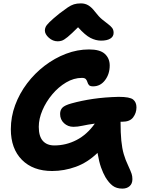

<svg xmlns="http://www.w3.org/2000/svg" viewBox="-20 -1000 842 1134"><path d="M414 -251Q381 -251 358 -272.5Q335 -294 335 -327Q335 -350 348.5 -364Q362 -378 401 -389Q462 -406 530.5 -416Q599 -426 681 -428Q747 -428 766.5 -412Q786 -396 786 -366Q786 -333 766.5 -307Q747 -281 703 -281Q697 -281 692 -281Q692 -215 696.5 -169.5Q701 -124 711 -89.5Q721 -55 737 -22Q753 13 757.5 27Q762 41 762 58Q762 85 745.5 99.5Q729 114 703 114Q668 114 645.5 97Q623 80 603 47Q589 23 577 -10.5Q565 -44 556 -97Q497 -40 428 -15Q359 10 288 10Q175 10 109.5 -56Q44 -122 44 -237Q44 -310 69.5 -379Q95 -448 140 -507.5Q185 -567 244 -612Q303 -657 370 -682.5Q437 -708 506 -708Q571 -708 599.5 -681.5Q628 -655 628 -613Q628 -563 600.5 -526.5Q573 -490 530 -490Q512 -490 505.5 -497.5Q499 -505 496.5 -514.5Q494 -524 487.5 -532Q481 -540 464 -540Q416 -540 370.5 -513Q325 -486 288.5 -442.5Q252 -399 230.5 -348.5Q209 -298 209 -251Q209 -195 233 -168Q257 -141 301 -141Q370 -141 432 -173Q494 -205 540 -270Q497 -264 467.5 -257.5Q438 -251 414 -251ZM321 -756Q292 -756 268.5 -777Q245 -798 245 -820Q245 -830 249.5 -840.5Q254 -851 272.5 -869.5Q291 -888 332 -921Q361 -943 380 -956Q399 -969 416.5 -974.5Q434 -980 458 -980Q483 -980 502.5 -968Q522 -956 541 -931Q563 -902 583 -885.5Q603 -869 618 -858Q633 -847 642 -835.5Q651 -824 651 -806Q651 -784 631.5 -772Q612 -760 577 -760Q546 -760 514.5 -776Q483 -792 441 -839Q401 -799 379.5 -781.5Q358 -764 345.5 -760Q333 -756 321 -756Z"/></svg>

Font: Shantell Sans Normal
Style: Bold
Weight: 700
Designer: Stephen Nixon, Anya Danilova, Shantell Martin
Foundry: Arrow Type
Version: Version 1.009;[a7da0bfa3]